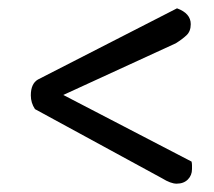

<svg xmlns="http://www.w3.org/2000/svg" viewBox="-20 -529 513 461"><path d="M440 -141Q441 -136 441 -132Q441 -128 441 -123Q441 -108 431 -98Q421 -88 404 -88Q390 -88 369 -101L64 -267Q54 -282 54 -300Q54 -328 71 -338L405 -509Q438 -497 438 -471Q438 -454 428 -444.5Q418 -435 402 -425L132 -301Z"/></svg>

Font: Baloo Bhai 2
Style: Regular
Weight: 400
Designer: Supriya Tembe, Noopur Datye and Ek Type
Foundry: Ek Type
Version: Version 1.640;PS 1.000;hotconv 16.6.51;makeotf.lib2.5.65220;